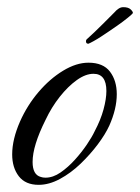

<svg xmlns="http://www.w3.org/2000/svg" viewBox="-20 -509 391 536"><path d="M88 7Q51 7 32.5 -17Q14 -41 14 -78Q14 -120 36 -170Q56 -215 87.5 -252Q119 -289 156 -311.5Q193 -334 227 -334Q268 -334 287 -309Q306 -284 306 -246Q306 -205 285 -158Q274 -134 253 -106Q232 -78 205 -52Q178 -26 147.5 -9.5Q117 7 88 7ZM107 -13Q128 -13 149 -27.5Q170 -42 189 -63Q208 -84 222.5 -105.5Q237 -127 244 -142Q261 -174 269 -203.5Q277 -233 277 -255Q277 -303 241 -303Q219 -303 194.5 -285.5Q170 -268 147 -239Q124 -210 107 -174Q71 -102 71 -57Q71 -21 94 -15Q97 -14 100 -13.5Q103 -13 107 -13ZM226 -387Q220 -387 220 -394Q220 -398 224 -401Q243 -418 266.5 -441.5Q290 -465 300 -475Q304 -480 310.5 -484.5Q317 -489 324 -489Q338 -489 344.5 -483Q351 -477 351 -473Q351 -471 337.5 -460Q324 -449 307.5 -437.5Q291 -426 282 -420Q276 -416 264 -408Q252 -400 241 -394Q230 -388 227 -387Z"/></svg>

Font: Birthstone
Style: Regular
Weight: 400
Designer: Robert E. Leuschke
Foundry: Robert E. Leuschke
Version: Version 1.013; ttfautohint (v1.8.3)